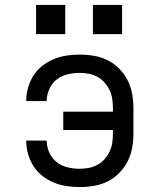

<svg xmlns="http://www.w3.org/2000/svg" viewBox="-20 -749 640 777"><path d="M302 8Q275 8 248.5 4Q222 0 197 -10.5Q172 -21 150.5 -38Q129 -55 115 -77.5Q101 -100 93.5 -126.5Q86 -153 86 -180H169Q169 -155 179.5 -131.5Q190 -108 209 -93Q228 -78 253 -72Q278 -66 302 -66Q321 -66 339.5 -69.5Q358 -73 374.5 -82Q391 -91 403.5 -105.5Q416 -120 424 -137Q432 -154 434.5 -172.5Q437 -191 437 -210V-223H236V-297H437V-310Q437 -329 434.5 -347.5Q432 -366 424 -383Q416 -400 403.5 -414.5Q391 -429 374.5 -438Q358 -447 339.5 -450.5Q321 -454 302 -454Q278 -454 253 -448Q228 -442 209 -427Q190 -412 179.5 -388.5Q169 -365 169 -340H86Q86 -367 93.5 -393.5Q101 -420 115 -442.5Q129 -465 150.5 -482Q172 -499 197 -509.5Q222 -520 248.5 -524Q275 -528 302 -528Q332 -528 361 -523Q390 -518 416 -505Q442 -492 463 -470.5Q484 -449 497 -423Q510 -397 515 -368Q520 -339 520 -310V-210Q520 -181 515 -152Q510 -123 497 -97Q484 -71 463 -49.5Q442 -28 416 -15Q390 -2 361 3Q332 8 302 8ZM356 -611V-729H474V-611ZM126 -611V-729H244V-611Z"/></svg>

Font: Nova Nerd Font
Style: Regular
Weight: 400
Designer: Belleve Invis
Foundry: Belleve Invis
Version: Version 24.1.4; ttfautohint (v1.8.4);Nerd Fonts 3.1.1